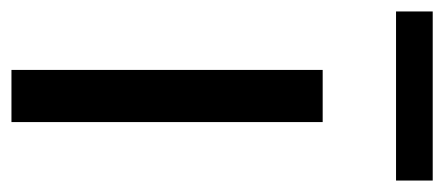

<svg xmlns="http://www.w3.org/2000/svg" viewBox="-250 -535 775 335"><g transform="rotate(90 137.5 -367.5)"><path d="M92 0H183V-543H92ZM-10 -671H285V-735H-10Z"/></g></svg>

Font: Noto Sans Mono CJK SC Regular
Style: Regular
Weight: 400
Designer: Ryoko NISHIZUKA (kana & ideographs); Paul D. Hunt (Latin, Greek & Cyrillic); Wenlong ZHANG (bopomofo); Sandoll Communica
Foundry: Adobe Systems Incorporated
Version: Version 1.005;PS 1.005;hotconv 1.0.96;makeotf.lib2.5.65012